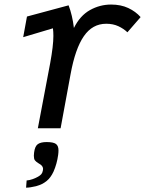

<svg xmlns="http://www.w3.org/2000/svg" viewBox="-20 -578 654 865"><path d="M151.5 218Q161 212.5 166 206.8Q171 201 173 191Q174 185 174 183Q174 172.5 163.5 164Q161 162 152.5 157Q142 150.5 137.2 144.2Q132.5 138 132.5 123.5Q132.5 120 133.5 110Q137 81 150.2 71.5Q163.5 62 190 62Q220.5 62 232 70.5Q243.5 79 243.5 99.5Q243.5 109 242 120Q236.5 160.5 221 195.5Q208.5 222.5 190 237.5Q171 253 145 260Q116 267.5 97.5 267.5L100 235Q113.5 234 127.2 229Q141 224 151.5 218ZM206 -293Q220.5 -372 220.5 -416Q220.5 -435 218.5 -450.5L84.5 -410.5L101.5 -503.5L289 -554Q306 -510 313 -452Q340.5 -507.5 385.2 -532.5Q430 -557.5 480.5 -557.5Q524.5 -557.5 558 -541.8Q591.5 -526 613.5 -501L554 -432.5Q537.5 -448.5 513.5 -459.8Q489.5 -471 458.5 -471Q396.5 -471 357.8 -415Q319 -359 298 -244L253 0H150.5Q181 -159 206 -293Z"/></svg>

Font: JuliaMono MediumItalic
Style: Regular
Weight: 500
Italic angle: -9°
Monospace: yes
Designer: cormullion
Foundry: corm
Version: Version 0.049; ttfautohint (v1.8.4)